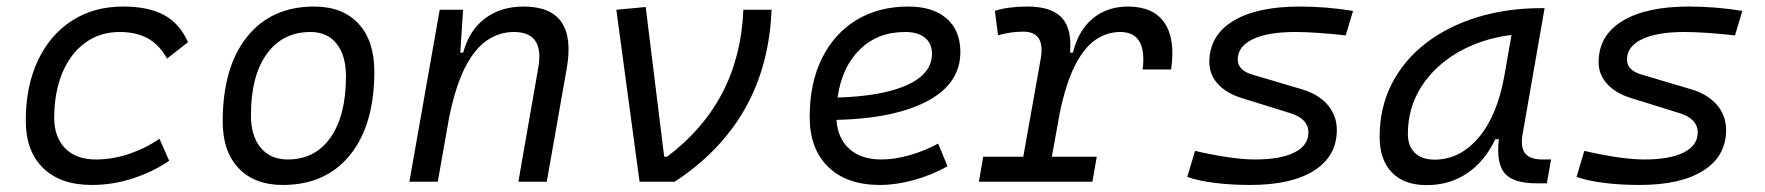

<svg xmlns="http://www.w3.org/2000/svg" viewBox="-20 -547 5313 578"><path d="M268.6 -66.9Q319.3 -66.9 369.6 -84Q419.9 -101.1 460 -129.4L489.3 -63Q441.9 -30.3 381.1 -10.3Q320.3 9.8 256.3 9.8Q162.1 9.8 109.9 -41Q57.6 -91.8 57.6 -183.6Q57.6 -287.6 94 -364.7Q130.4 -441.9 196.3 -484.6Q262.2 -527.3 350.6 -527.3Q427.7 -527.3 474.9 -501.2Q522 -475.1 545.9 -419.9L482.9 -370.6Q459.5 -412.6 424.6 -431.6Q389.6 -450.7 340.3 -450.7Q281.2 -450.7 236.8 -418.5Q192.4 -386.2 168 -328.4Q143.6 -270.5 143.1 -192.4Q143.6 -133.3 176.5 -100.1Q209.5 -66.9 268.6 -66.9Z M831.1 9.8Q746.1 9.8 698.2 -40.8Q650.4 -91.3 650.4 -181.2Q650.4 -344.2 723.4 -435.8Q796.4 -527.3 925.8 -527.3Q1011.2 -527.3 1059.1 -475.8Q1106.9 -424.3 1106.9 -331.5Q1106.9 -170.9 1033.9 -80.6Q960.9 9.8 831.1 9.8ZM846.2 -66.9Q928.7 -66.9 975.1 -133.1Q1021.5 -199.2 1021.5 -317.4Q1021.5 -379.9 993.4 -415.3Q965.3 -450.7 914.6 -450.7Q830.6 -450.7 783 -384.5Q735.4 -318.4 735.4 -200.2Q735.4 -137.2 764.9 -102.1Q794.4 -66.9 846.2 -66.9Z M1212.4 0 1303.7 -517.6H1374L1365.7 -388.7H1374.5Q1392.1 -455.1 1439.7 -491.2Q1487.3 -527.3 1556.2 -527.3Q1719.2 -527.3 1686 -340.3L1626 0H1540.5L1600.6 -344.2Q1619.1 -450.7 1526.9 -450.7Q1484.4 -450.7 1447.3 -426.3Q1410.2 -401.9 1380.9 -345.5Q1351.6 -289.1 1332 -192.9L1297.9 0Z M1905.3 0 1835.4 -517.6 1923.8 -525.9 1979.5 -75.2H1988.3Q2207 -240.2 2217.8 -517.6H2302.7Q2289.6 -182.6 2011.2 0Z M2633.3 -66.9Q2672.4 -66.9 2717.5 -79.6Q2762.7 -92.3 2804.2 -114.7L2832.5 -46.4Q2785.2 -20 2731.7 -5.1Q2678.2 9.8 2628.9 9.8Q2529.3 9.8 2473.4 -44.4Q2417.5 -98.6 2417.5 -194.8Q2417.5 -296.4 2454.1 -370.8Q2490.7 -445.3 2557.6 -486.3Q2624.5 -527.3 2714.8 -527.3Q2788.6 -527.3 2829.8 -491.2Q2871.1 -455.1 2871.1 -390.6Q2871.1 -295.9 2772.7 -243.2Q2674.3 -190.4 2498 -186Q2502 -129.9 2537.4 -98.4Q2572.8 -66.9 2633.3 -66.9ZM2501.5 -253.4Q2637.2 -257.3 2711.4 -291.3Q2785.6 -325.2 2785.6 -385.7Q2785.6 -416 2764.6 -433.3Q2743.7 -450.7 2704.6 -450.7Q2622.1 -450.7 2568.1 -397.7Q2514.2 -344.7 2501.5 -253.4Z M2926.8 0 2939.9 -75.2H3060.5L3112.8 -369.1Q3127.9 -451.7 3060.5 -451.7Q3022.9 -451.7 2984.4 -440.9L2975.1 -514.6Q3016.6 -527.3 3072.8 -527.3Q3145 -527.3 3176.3 -493.9Q3207.5 -460.4 3201.2 -388.7H3210Q3226.1 -455.1 3269.5 -491.2Q3313 -527.3 3375.5 -527.3Q3452.1 -527.3 3485.6 -478.3Q3519 -429.2 3505.4 -337.9H3419.9Q3433.6 -450.7 3352.5 -450.7Q3313 -450.7 3278.8 -427.7Q3244.6 -404.8 3217.3 -352.1Q3189.9 -299.3 3170.9 -210L3146.5 -75.2H3281.7L3268.6 0Z M3744.1 9.8Q3685.1 9.8 3635.5 3.4Q3585.9 -2.9 3554.2 -14.6L3577.6 -92.8Q3629.9 -80.6 3677 -73.7Q3724.1 -66.9 3757.8 -66.9Q3835 -66.9 3877 -88.1Q3918.9 -109.4 3918.9 -147.9Q3918.9 -190.4 3862.3 -207L3716.3 -252.4Q3670.4 -267.1 3645.5 -295.2Q3620.6 -323.2 3620.6 -359.9Q3620.6 -439.9 3691.9 -483.6Q3763.2 -527.3 3893.1 -527.3Q3973.1 -527.3 4053.2 -514.2L4031.2 -440.4Q3988.3 -445.3 3948.5 -448Q3908.7 -450.7 3879.9 -450.7Q3796.9 -450.7 3751.5 -429Q3706.1 -407.2 3706.1 -367.7Q3706.1 -334.5 3752.4 -321.8L3898.9 -278.3Q3949.7 -263.2 3977.1 -231Q4004.4 -198.7 4004.4 -155.8Q4004.4 -77.1 3936.3 -33.7Q3868.2 9.8 3744.1 9.8Z M4274.9 10.3Q4207 10.3 4170.2 -27.8Q4133.3 -65.9 4133.3 -135.3Q4133.3 -223.1 4169.9 -294.7Q4206.5 -366.2 4272.5 -417Q4338.4 -467.8 4427.2 -495.1Q4516.1 -522.5 4620.6 -522.5H4629.9L4564 -145Q4556.6 -105.5 4570.6 -86.2Q4584.5 -66.9 4624.5 -66.9H4649.4L4636.7 4.9H4606Q4535.2 4.9 4509.5 -25.6Q4483.9 -56.2 4492.2 -127.9H4481.4Q4450.2 -61.5 4397 -25.6Q4343.8 10.3 4274.9 10.3ZM4298.8 -66.4Q4374.5 -66.4 4430.9 -132.3Q4487.3 -198.2 4508.8 -319.3L4530.3 -441.9Q4439 -430.2 4368.7 -389.2Q4298.3 -348.1 4258.3 -285.2Q4218.3 -222.2 4218.3 -144Q4218.3 -106.9 4239.5 -86.7Q4260.7 -66.4 4298.8 -66.4Z M4916 9.8Q4856.9 9.8 4807.4 3.4Q4757.8 -2.9 4726.1 -14.6L4749.5 -92.8Q4801.8 -80.6 4848.9 -73.7Q4896 -66.9 4929.7 -66.9Q5006.8 -66.9 5048.8 -88.1Q5090.8 -109.4 5090.8 -147.9Q5090.8 -190.4 5034.2 -207L4888.2 -252.4Q4842.3 -267.1 4817.4 -295.2Q4792.5 -323.2 4792.5 -359.9Q4792.5 -439.9 4863.8 -483.6Q4935.1 -527.3 5064.9 -527.3Q5145 -527.3 5225.1 -514.2L5203.1 -440.4Q5160.2 -445.3 5120.4 -448Q5080.6 -450.7 5051.8 -450.7Q4968.8 -450.7 4923.3 -429Q4877.9 -407.2 4877.9 -367.7Q4877.9 -334.5 4924.3 -321.8L5070.8 -278.3Q5121.6 -263.2 5148.9 -231Q5176.3 -198.7 5176.3 -155.8Q5176.3 -77.1 5108.2 -33.7Q5040 9.8 4916 9.8Z"/></svg>

Font: Cascadia Code NF SemiLight
Style: Italic
Weight: 350
Italic angle: -10°
Monospace: yes
Designer: Aaron Bell
Foundry: Saja Typeworks
Version: Version 2404.023; ttfautohint (v1.8.4)